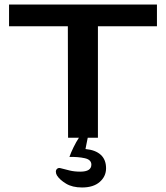

<svg xmlns="http://www.w3.org/2000/svg" viewBox="-20 -609 734 849"><path d="M281 0 280 -493H20V-589H674V-493H413V0ZM343 220Q300 220 272 203Q244 186 232 167Q227 159 227 150Q227 142 233 137Q239 132 249 135Q268 140 288.5 145Q309 150 335 150Q384 150 384 119Q384 97 354.5 90.5Q325 84 287 85Q293 67 305 42.5Q317 18 329 0Q341 -18 356 -18Q371 -18 368 0Q365 15 362.5 27Q360 39 358 50Q402 54 425.5 75.5Q449 97 449 135Q449 171 421 195.5Q393 220 343 220Z"/></svg>

Font: Goldman
Style: Regular
Weight: 400
Designer: Jaikishan Patel
Version: Version 1.000; ttfautohint (v1.8.3)